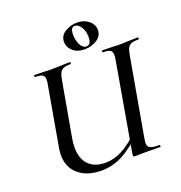

<svg xmlns="http://www.w3.org/2000/svg" viewBox="-146 -947 1024 1084"><g transform="rotate(-20 366.0 -404.5)"><path d="M94 -148Q94 -167 97 -186L160 -544Q164 -561 164 -577Q164 -598 151.5 -605.5Q139 -613 107 -613Q105 -613 105 -619Q105 -625 107 -625L151 -624Q189 -622 212 -622Q237 -622 277 -624L321 -625Q324 -625 324 -619Q324 -613 321 -613Q292 -613 278 -607Q264 -601 256.5 -586.5Q249 -572 244 -542L187 -221Q181 -190 181 -164Q181 -95 216.5 -58.5Q252 -22 318 -22Q367 -22 416 -47Q465 -72 531 -134L543 -124Q469 -51 408.5 -19.5Q348 12 281 12Q196 12 145 -31Q94 -74 94 -148ZM476 -19 567 -542Q571 -561 571 -577Q571 -598 559 -605.5Q547 -613 515 -613Q513 -613 513 -619Q513 -625 515 -625L559 -624Q599 -622 622 -622Q644 -622 684 -624L730 -625Q732 -625 732 -619Q732 -613 730 -613Q701 -613 686.5 -607.5Q672 -602 664.5 -588Q657 -574 652 -544L570 -81Q566 -57 566 -50Q566 -27 581 -19.5Q596 -12 636 -12Q640 -12 640 -6Q640 0 636 0L549 -1L488 0Q478 0 476 -3Q474 -6 476 -19ZM329 -744Q329 -780 362 -800.5Q395 -821 435 -821Q476 -821 504 -798Q532 -775 532 -741Q532 -706 499.5 -685Q467 -664 426 -664Q382 -664 355.5 -687.5Q329 -711 329 -744ZM469 -724Q469 -758 453 -783Q437 -808 415 -808Q391 -808 391 -763Q391 -730 404.5 -703Q418 -676 441 -676Q469 -676 469 -724Z"/></g></svg>

Font: Cormorant Infant SemiBold
Style: Italic
Weight: 600
Italic angle: -10°
Designer: Christian Thalmann (Catharsis Fonts)
Foundry: Catharsis Fonts
Version: Version 4.000